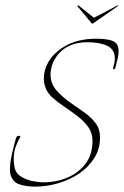

<svg xmlns="http://www.w3.org/2000/svg" viewBox="-20 -686 461 714"><path d="M415 -665Q419 -667 419.5 -666Q420 -665 418 -663L326 -599Q323 -597 321 -599L268 -663Q267 -665 269 -666Q271 -667 273 -665Q276 -663 286 -654.5Q296 -646 308.5 -636.5Q321 -627 329 -620Q343 -627 361.5 -636.5Q380 -646 395.5 -654.5Q411 -663 415 -665ZM111 8Q77 8 52 -0.5Q27 -9 19 -37Q18 -41 17.5 -45.5Q17 -50 17 -55Q17 -81 25 -115.5Q33 -150 39 -171Q42 -181 50 -181Q58 -181 55 -176Q47 -163 39 -142Q31 -121 31 -94Q31 -80 34 -65Q38 -42 58 -29.5Q78 -17 101.5 -12.5Q125 -8 141 -8Q189 -8 230.5 -25.5Q272 -43 298 -77Q324 -111 324 -163Q324 -191 308.5 -213Q293 -235 269 -253.5Q245 -272 219.5 -289Q194 -306 174 -324Q157 -340 150 -358Q143 -376 143 -394Q143 -424 157 -450Q178 -490 224.5 -516Q271 -542 338 -542Q387 -542 406 -530Q425 -518 420 -482Q419 -472 415.5 -460Q412 -448 409 -434Q407 -427 403 -428.5Q399 -430 401 -436Q407 -454 407 -469Q407 -502 379 -515.5Q351 -529 305 -529Q269 -529 242 -517.5Q215 -506 198 -486Q182 -467 175 -447.5Q168 -428 168 -409Q168 -375 189.5 -350.5Q211 -326 242 -304Q268 -286 293.5 -268Q319 -250 335.5 -228Q352 -206 352 -175Q352 -132 330.5 -98Q309 -64 274 -40.5Q239 -17 196.5 -4.5Q154 8 111 8Z"/></svg>

Font: Explora
Style: Regular
Weight: 400
Designer: Robert E. Leuschke
Foundry: Robert E. Leuschke
Version: Version 1.010